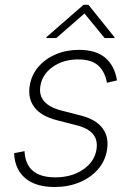

<svg xmlns="http://www.w3.org/2000/svg" viewBox="-20 -759 543 791"><path d="M462 -427.9 420.5 -418Q412.6 -463.4 384.9 -488.8Q357.2 -514.2 302.2 -514.2Q241.1 -514.2 197.6 -483.7Q154.1 -453.1 146.3 -404.8Q133.9 -329.2 233.3 -303.6L314.3 -282.7Q376.1 -266.7 402.9 -230.1Q429.7 -193.5 420.8 -140.6Q413.4 -95.5 383.5 -61.3Q353.7 -27 307.5 -7.8Q261.4 11.4 204.5 11.4Q127.5 11.4 84.3 -24.7Q41.2 -60.7 38 -127.8L81 -136.4Q85.9 -28.4 207.7 -28.4Q275.6 -28.4 322.6 -60.7Q369.7 -93 377.5 -143.1Q389.9 -219.1 296.9 -242.5L214.1 -263.8Q149.5 -280.5 121.6 -317.3Q93.8 -354 102.6 -407.3Q110.1 -451 138.3 -483.8Q166.5 -516.7 209.9 -535.2Q253.2 -553.6 305.4 -553.6Q375.4 -553.6 413.7 -521Q452.1 -488.3 462 -427.9ZM212.1 -602.3 328 -703.5 411 -602.3H451.8L451.6 -605.8L344.2 -739.3H324.3L171 -605.8L171.3 -602.3Z"/></svg>

Font: Inter UI Extra Light
Style: Italic
Weight: 200
Italic angle: -9.39999°
Designer: Rasmus Andersson
Foundry: rsms
Version: 3.2;8d6f07862